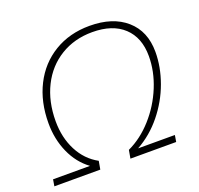

<svg xmlns="http://www.w3.org/2000/svg" viewBox="-124 -846 1019 982"><g transform="rotate(-20 385.5 -355.0)"><path d="M16 -36H217Q157 -80 124.5 -153Q92 -226 92 -313Q92 -429 137.5 -519Q183 -609 266.5 -659.5Q350 -710 459 -710Q585 -710 658 -646Q731 -582 731 -470Q731 -388 700.5 -304Q670 -220 613 -149.5Q556 -79 479 -36H679L673 0H424L432 -45Q505 -79 564.5 -145.5Q624 -212 658 -295Q692 -378 692 -461Q692 -562 631.5 -618.5Q571 -675 461 -675Q364 -675 288.5 -629Q213 -583 171.5 -500Q130 -417 130 -310Q130 -221 166 -151Q202 -81 268 -45L260 0H10Z"/></g></svg>

Font: Sarabun Thin
Style: Italic
Weight: 250
Italic angle: -10°
Designer: Suppakit Chalermlarp | Katatrad Co.,Ltd.
Foundry: Cadson Demak Co.,Ltd.
Version: Version 1.000; ttfautohint (v1.6)